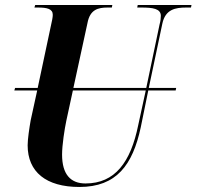

<svg xmlns="http://www.w3.org/2000/svg" viewBox="-20 -734 782 764"><path d="M296 10C444 10 508 -78 540 -227L570 -374H679L681 -384H572L626 -640C638 -697 678 -704 721 -704H740L742 -714H528L526 -704H543C587 -704 620 -700 620 -671C620 -664 619 -650 615 -637L562 -384H272L328 -642C338 -696 370 -704 408 -704H425L427 -714H120L117 -704H131C167 -704 190 -699 190 -675C190 -665 187 -651 182 -629L130 -384H40L37 -374H128L102 -255C97 -226 90 -181 90 -156C90 -50 163 10 296 10ZM227 -119C227 -157 237 -221 244 -254L270 -374H560L530 -236C500 -89 438 -4 320 -4C261 -4 227 -40 227 -119Z"/></svg>

Font: Noto Serif Display Condensed
Style: Bold Italic
Weight: 700
Width: 3
Italic angle: -12°
Designer: Monotype Design Team
Foundry: Monotype Imaging Inc.
Version: Version 2.009